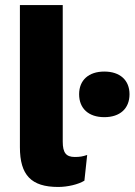

<svg xmlns="http://www.w3.org/2000/svg" viewBox="-20 -732 537 762"><path d="M229 -712H59V-148C59 -37 104 10 211 10C248 10 291 0 315 -15L326 -117C308 -111 297 -109 277 -109C242 -109 229 -126 229 -170ZM394 -448C332 -448 294 -414 294 -358C294 -301 332 -267 394 -267C456 -267 494 -301 494 -358C494 -414 456 -448 394 -448Z"/></svg>

Font: Work Sans
Style: Bold
Weight: 700
Designer: Wei Huang
Foundry: Wei Huang
Version: Version 2.012